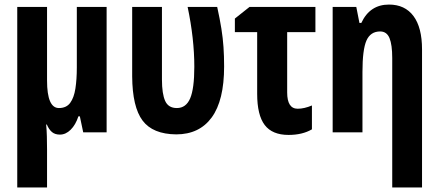

<svg xmlns="http://www.w3.org/2000/svg" viewBox="-20 -577 1915 837"><path d="M444.8 -546.9V0H342.8L328.1 -69.8H321.8Q309.6 -32.7 288.1 -11.5Q266.6 9.8 241.2 9.8Q220.2 9.8 207 -1Q193.8 -11.7 184.1 -34.2H181.2Q183.6 -10.3 184.3 17.6Q185.1 45.4 185.1 74.2V240.2H55.2V-546.9H185.1V-226.1Q185.1 -106 236.8 -106Q269.5 -106 286.1 -128.7Q302.7 -151.4 308.8 -191.4Q314.9 -231.4 314.9 -283.2V-546.9Z M748 8.8Q646 7.8 601.6 -51.3Q557.1 -110.4 556.2 -244.1V-546.9H686V-230Q686 -168 700 -137Q713.9 -106 751 -106Q791 -106 809.1 -148.4Q827.1 -190.9 827.1 -286.1Q827.1 -408.2 797.9 -546.9H926.8Q938.5 -493.7 945.1 -452.1Q951.7 -410.6 954.3 -371.8Q957 -333 957 -287.1Q957 -139.2 903.1 -65.2Q849.1 8.8 748 8.8Z M1355 -546.9V-437H1231.9V-173.8Q1231.9 -103 1277.8 -103Q1306.2 -103 1339.8 -117.2V-13.2Q1298.3 11.2 1237.8 11.2Q1167 11.2 1134 -32Q1101.1 -75.2 1101.1 -168V-437H1003.9V-496.1L1067.9 -546.9Z M1675.8 -557.1Q1745.1 -557.1 1782.5 -507.1Q1819.8 -457 1819.8 -361.8V240.2H1689.9V-324.2Q1689.9 -381.8 1678 -410.9Q1666 -439.9 1637.2 -439.9Q1595.2 -439.9 1577.6 -400.4Q1560.1 -360.8 1560.1 -263.2V0H1430.2V-546.9H1533.2L1546.9 -477.1H1555.2Q1592.3 -557.1 1675.8 -557.1Z"/></svg>

Font: Open Sans Condensed
Style: Bold
Weight: 700
Width: 3
Designer: Monotype Design Team
Foundry: Monotype Imaging Inc.
Version: Version 3.003; ttfautohint (v1.8.4)